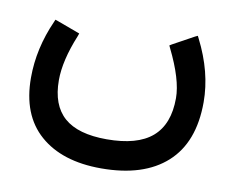

<svg xmlns="http://www.w3.org/2000/svg" viewBox="-63 -378 811 675"><g transform="rotate(10 342.5 -40.0)"><path d="M336.9 218.8Q197.3 218.8 118.2 149.4Q39.1 80.1 39.1 -52.7Q39.1 -157.2 85 -259.8L88.4 -268.1L97.2 -265.1L169.9 -238.3L179.2 -234.9L175.8 -225.1Q137.2 -131.3 137.2 -61Q137.2 27.8 186.5 71.3Q235.8 114.7 338.4 114.7Q447.8 114.7 500.7 69.1Q553.7 23.4 553.7 -69.8Q553.7 -136.2 502.4 -240.2L498.5 -248.5L506.3 -253.4L582 -294.9L591.3 -299.3L595.7 -290.5Q651.9 -179.7 651.9 -72.8Q651.9 70.8 570.1 144.8Q488.3 218.8 336.9 218.8Z"/></g></svg>

Font: Samim WOL
Style: Medium-WOL
Weight: 500
Foundry: DejaVu fonts team - Redesigned by Saber Rastikerdar
Version: Version 4.0.0